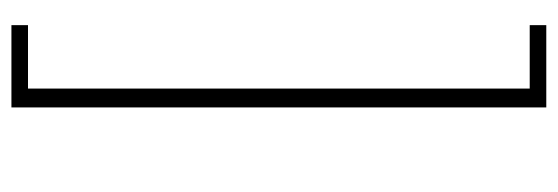

<svg xmlns="http://www.w3.org/2000/svg" viewBox="-340 -442 976 336"><g transform="rotate(-90 148.0 -274.0)"><path d="M128 194V-742H272V-713H161V165H272V194Z"/></g></svg>

Font: Montserrat ExtraLight
Style: Regular
Weight: 200
Designer: Julieta Ulanovsky
Foundry: Julieta Ulanovsky
Version: Version 9.000; ttfautohint (v1.8.4.7-5d5b)